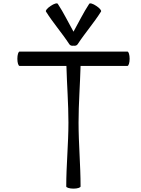

<svg xmlns="http://www.w3.org/2000/svg" viewBox="-20 -1106 837 1139"><path d="M441 -844C484 -910 537 -970 579 -1037C584 -1043 571 -1058 551 -1071C532 -1084 513 -1090 509 -1083C474 -1030 447 -973 416 -918C385 -973 358 -1030 323 -1083C319 -1090 300 -1084 281 -1071C261 -1058 248 -1043 253 -1037C295 -970 348 -910 391 -844C396 -836 406 -833 416 -835C426 -833 436 -836 441 -844ZM96 -715H374C377 -603 386 -491 386 -379C386 -252 373 -126 373 0C373 7 393 13 416 13C439 13 458 7 458 0C458 -126 446 -252 446 -379C446 -491 455 -603 458 -715H736C743 -715 749 -734 749 -757C749 -781 743 -800 736 -800H96C89 -800 83 -781 83 -757C83 -734 89 -715 96 -715Z"/></svg>

Font: Nupuram Expanded Light
Style: Regular
Weight: 300
Width: 7
Designer: Santhosh Thottingal (santhosh.thottingal@gmail.com)
Foundry: SMC
Version: Version 1.000